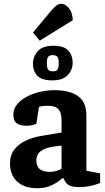

<svg xmlns="http://www.w3.org/2000/svg" viewBox="-20 -988 560 1020"><path d="M179 12Q127 12 94.5 -6.5Q62 -25 47.5 -54.5Q33 -84 33 -118Q33 -164 56 -193.5Q79 -223 117 -241Q155 -259 200 -266L307 -284V-350Q307 -371 301.5 -388.5Q296 -406 280 -416Q264 -426 233 -426Q213 -426 202.5 -424Q192 -422 187 -420L173 -330Q171 -329 156.5 -324.5Q142 -320 120 -320Q88 -320 69.5 -332.5Q51 -345 51 -379Q51 -412 73 -436.5Q95 -461 128.5 -477.5Q162 -494 199 -501.5Q236 -509 266 -509Q320 -509 358.5 -496Q397 -483 418 -453.5Q439 -424 439 -373V-81L512 -67V-16Q509 -15 493 -9Q477 -3 452.5 1.5Q428 6 401 6Q359 6 342 -6.5Q325 -19 318 -41H311Q302 -33 283.5 -20Q265 -7 238.5 2.5Q212 12 179 12ZM243 -75Q265 -75 281 -80.5Q297 -86 307 -91V-214Q250 -210 221.5 -198.5Q193 -187 183 -171Q173 -155 173 -136Q173 -75 243 -75ZM258 -561Q201 -561 178 -586Q155 -611 155 -649Q155 -687 180.5 -716Q206 -745 265 -745Q320 -745 343 -719Q366 -693 366 -655Q366 -617 340 -589Q314 -561 258 -561ZM262 -609Q279 -609 285.5 -618.5Q292 -628 292 -653Q292 -681 283.5 -688Q275 -695 260 -695Q242 -695 235.5 -686Q229 -677 229 -653Q229 -624 237 -616.5Q245 -609 262 -609ZM191 -772 155 -815 251 -930Q263 -944 276 -955.5Q289 -967 305 -968Q323 -969 343.5 -947.5Q364 -926 367 -881Z"/></svg>

Font: Faustina
Style: Bold
Weight: 700
Designer: Alfonso Garcia
Foundry: http://www.omnibus-type.com
Version: Version 1.200